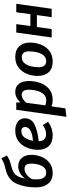

<svg xmlns="http://www.w3.org/2000/svg" viewBox="908 -1700 1012 2868"><g transform="rotate(-90 1414.0 -266.0)"><path d="M535 -301Q535 -229 507 -156Q479 -83 417.5 -34Q356 15 262 15Q165 15 107 -50.5Q49 -116 49 -239Q49 -402 104.5 -525.5Q160 -649 314 -687Q379 -702 411 -714.5Q443 -727 483 -752L526 -670Q491 -645 454.5 -630.5Q418 -616 352 -599Q304 -587 271.5 -566.5Q239 -546 215.5 -505.5Q192 -465 180 -397Q215 -445 262 -472.5Q309 -500 366 -500Q442 -500 488.5 -447Q535 -394 535 -301ZM404 -303Q404 -358 384.5 -382Q365 -406 327 -406Q286 -406 243.5 -376Q201 -346 171 -292Q169 -269 169 -223Q169 -156 194.5 -119Q220 -82 265 -82Q338 -82 370.5 -149.5Q403 -217 404 -303Z M739 -194Q743 -84 842 -84Q878 -84 911 -95.5Q944 -107 980 -133L1029 -53Q933 15 828 15Q722 15 666 -43.5Q610 -102 610 -205Q610 -285 639.5 -362.5Q669 -440 733.5 -492Q798 -544 898 -544Q956 -544 997.5 -525Q1039 -506 1060 -474Q1081 -442 1081 -404Q1081 -302 988 -256Q895 -210 739 -194ZM951 -399Q951 -420 937 -436.5Q923 -453 891 -453Q828 -453 792.5 -403Q757 -353 745 -279Q851 -289 901 -318.5Q951 -348 951 -399Z M1208 -529H1318L1317 -467Q1389 -544 1475 -544Q1552 -544 1595 -490Q1638 -436 1638 -337Q1638 -253 1609.5 -172.5Q1581 -92 1518 -38.5Q1455 15 1357 15Q1307 15 1259 -1L1229 205L1103 220ZM1508 -339Q1508 -448 1431 -448Q1372 -448 1313 -380L1274 -95Q1314 -81 1353 -81Q1406 -81 1441 -121Q1476 -161 1492 -220Q1508 -279 1508 -339Z M1714 -208Q1714 -286 1742.5 -363Q1771 -440 1835 -492Q1899 -544 1999 -544Q2101 -544 2156.5 -484.5Q2212 -425 2212 -322Q2212 -244 2184 -167Q2156 -90 2092 -37.5Q2028 15 1927 15Q1825 15 1769.5 -44Q1714 -103 1714 -208ZM2081 -336Q2081 -447 1992 -447Q1937 -447 1904 -406.5Q1871 -366 1857.5 -309Q1844 -252 1844 -198Q1844 -82 1934 -82Q1989 -82 2022 -123.5Q2055 -165 2068 -223Q2081 -281 2081 -336Z M2623 -221H2445L2414 0H2288L2362 -529H2488L2459 -318H2636L2665 -529H2791L2717 0H2591Z"/></g></svg>

Font: FiraGO Medium
Style: Italic
Weight: 500
Italic angle: -8°
Designer: bBox Type GmbH
Foundry: bBox Type GmbH
Version: Version 1.001